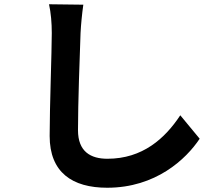

<svg xmlns="http://www.w3.org/2000/svg" viewBox="-20 -815 1040 901"><path d="M371 -793 210 -795C219 -755 223 -707 223 -660C223 -574 213 -311 213 -177C213 -6 319 66 483 66C711 66 853 -68 917 -164L826 -274C754 -165 649 -70 484 -70C406 -70 346 -103 346 -204C346 -328 354 -552 358 -660C360 -700 365 -751 371 -793Z"/></svg>

Font: Noto Sans Mono CJK SC
Style: Bold
Weight: 700
Designer: Ryoko NISHIZUKA 西塚涼子 (kana, bopomofo & ideographs); Paul D. Hunt (Latin, Greek & Cyrillic); Sandoll Communications 산돌커뮤니
Foundry: Adobe
Version: Version 2.004;hotconv 1.0.118;makeotfexe 2.5.65603